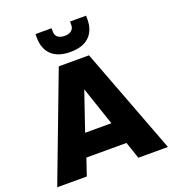

<svg xmlns="http://www.w3.org/2000/svg" viewBox="-157 -1014 1024 1134"><g transform="rotate(-20 355.0 -447.0)"><path d="M7 0 260 -668H450L703 0H517L481 -106H229L193 0ZM272 -246H437L355 -489ZM355 -724Q277 -724 236.5 -763Q196 -802 196 -872V-894H297V-872Q297 -849 312.5 -837Q328 -825 355 -825Q382 -825 397.5 -837.5Q413 -850 413 -872V-894H514V-872Q514 -802 473.5 -763Q433 -724 355 -724Z"/></g></svg>

Font: Gantari ExtraBold
Style: Regular
Weight: 800
Version: Version 1.000